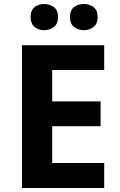

<svg xmlns="http://www.w3.org/2000/svg" viewBox="-20 -940 600 960"><path d="M501 0H90V-714H501V-590H241V-433H483V-309H241V-125H501ZM133 -854Q133 -889 153 -904.5Q173 -920 200.9 -920Q228.8 -920 249.4 -904.6Q270 -889.2 270 -854.4Q270 -821 249.4 -805Q228.8 -789 200.9 -789Q173 -789 153 -805.2Q133 -821.5 133 -854ZM330 -854Q330 -889 350.1 -904.5Q370.3 -920 398.6 -920Q427 -920 447.5 -904.6Q468 -889.2 468 -854.4Q468 -821 447.4 -805Q426.9 -789 399 -789Q370.5 -789 350.2 -805.2Q330 -821.5 330 -854Z"/></svg>

Font: Noto Sans Myanmar
Style: Regular
Weight: 400
Designer: Monotype Design Team
Foundry: Monotype Imaging Inc.
Version: Version 2.107